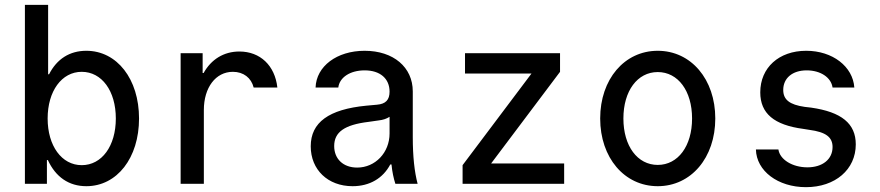

<svg xmlns="http://www.w3.org/2000/svg" viewBox="-20 -760 3640 794"><path d="M83 0H174V-98H178C210 -28 265 10 337 10C464 10 555 -107 555 -270C555 -433 464 -550 337 -550C268 -550 215 -516 183 -453H179V-740H83ZM318 -77C235 -77 177 -157 177 -270C177 -383 235 -463 318 -463C401 -463 459 -384 459 -270C459 -156 401 -77 318 -77Z M823 0V-305C823 -398 872 -463 943 -463C987 -463 1019 -438 1029 -398H1127C1117 -489 1056 -547 970 -547C905 -547 853 -514 822 -458H818V-540H727V0Z M1591 -381C1591 -347 1575 -330 1539 -327L1495 -323C1340 -308 1265 -254 1265 -155C1265 -58 1336 10 1438 10C1509 10 1564 -23 1594 -80H1599C1602 -48 1608 -22 1615 0H1707C1694 -49 1687 -113 1687 -193V-382C1687 -482 1607 -550 1488 -550C1373 -550 1288 -486 1285 -398H1379C1384 -440 1428 -469 1488 -469C1552 -469 1591 -435 1591 -381ZM1591 -277V-208C1591 -129 1532 -67 1457 -67C1399 -67 1362 -103 1362 -156C1362 -214 1405 -244 1504 -256L1546 -262C1564 -264 1579 -269 1591 -277Z M1893 0H2313V-84H2011L2296 -463V-540H1903V-456H2178L1893 -77Z M2700 10C2838 10 2938 -108 2938 -270C2938 -432 2838 -550 2700 -550C2562 -550 2462 -432 2462 -270C2462 -108 2562 10 2700 10ZM2700 -78C2616 -78 2558 -156 2558 -270C2558 -384 2616 -462 2700 -462C2784 -462 2842 -384 2842 -270C2842 -156 2784 -78 2700 -78Z M3106 -142C3108 -53 3197 14 3313 14C3434 14 3519 -59 3519 -163C3519 -249 3460 -297 3334 -315L3308 -318C3245 -327 3219 -348 3219 -388C3219 -437 3257 -469 3316 -469C3373 -469 3417 -440 3423 -398H3513C3507 -485 3423 -550 3314 -550C3201 -550 3124 -480 3124 -378C3124 -291 3181 -243 3302 -227L3327 -223C3395 -214 3423 -193 3423 -152C3423 -101 3381 -68 3319 -68C3257 -68 3205 -100 3199 -142Z"/></svg>

Font: CommitMono
Style: 500Regular
Weight: 500
Monospace: yes
Designer: Eigil Nikolajsen
Foundry: Eigil Nikolajsen
Version: Version 1.143